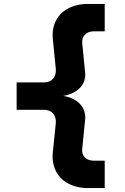

<svg xmlns="http://www.w3.org/2000/svg" viewBox="-20 -850 640 981"><path d="M430 111H515V-29H460C420 -29 396 -53 400 -89L415 -239C421 -302 377 -348 303 -360C377 -373 421 -418 415 -479L400 -630C397 -666 421 -690 460 -690H515V-830H430C312 -830 239 -757 250 -650L265 -499C269 -457 245 -429 205 -429H65V-289H205C245 -289 269 -261 265 -219L250 -74C238 36 311 111 430 111Z"/></svg>

Font: JetBrains Mono ExtraBold
Style: Regular
Weight: 800
Monospace: yes
Designer: Philipp Nurullin, Konstantin Bulenkov
Foundry: JetBrains
Version: Version 2.305